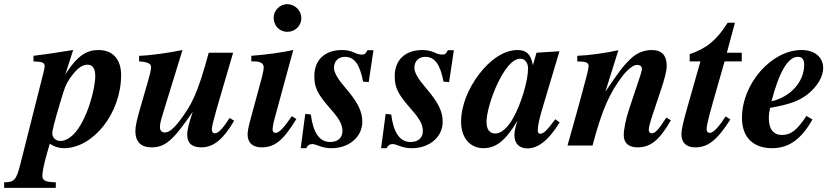

<svg xmlns="http://www.w3.org/2000/svg" viewBox="-140 -704 4049 929"><path d="M321 -336C321 -275 281 -118 214 -52C195 -34 174 -22 152 -22C130 -22 113 -38 113 -58C113 -75 124 -116 151 -207C173 -280 177 -293 195 -320C221 -359 251 -391 282 -391C306 -391 321 -376 321 -336ZM177 -347 214 -462C112 -446 74 -440 22 -434V-407C67 -405 76 -401 76 -382C76 -372 67 -340 54 -288L-42 92C-61 168 -72 178 -120 178V205H130V178C80 177 65 170 65 146C65 132 70 98 89 32L101 -9C123 7 148 13 169 13C311 13 446 -156 446 -341C446 -415 408 -462 336 -462C279 -462 234 -434 178 -347Z M971 -133C936 -79 916 -59 899 -59C888 -59 885 -70 885 -80C885 -92 897 -137 910 -183L988 -449H870C816 -249 786 -194 728 -118C698 -79 676 -63 658 -63C644 -63 634 -71 634 -88C634 -103 636 -115 650 -160L743 -462C682 -449 584 -435 533 -434V-407C579 -404 591 -394 591 -379C591 -363 582 -333 574 -304L537 -176C523 -126 515 -95 515 -70C515 -17 543 9 593 9C658 9 697 -23 791 -161H792C774 -106 766 -80 766 -51C766 -10 790 9 834 9C894 9 941 -31 993 -120Z M1272 -142 1258 -122C1231 -84 1209 -61 1194 -61C1186 -61 1179 -65 1179 -77C1179 -86 1183 -111 1188 -128L1279 -462C1225 -450 1154 -440 1076 -434V-407H1090C1120 -407 1136 -397 1136 -378C1136 -370 1134 -357 1128 -333L1073 -130C1063 -94 1058 -68 1058 -54C1058 -11 1085 9 1126 9C1186 9 1228 -20 1294 -128ZM1318 -616C1318 -653 1287 -684 1249 -684C1215 -684 1184 -653 1184 -619C1184 -580 1212 -550 1250 -550C1288 -550 1318 -579 1318 -616Z M1667 -461H1638C1629 -444 1625 -440 1610 -440C1600 -440 1590 -442 1573 -450C1556 -458 1535 -462 1515 -462C1434 -462 1381 -416 1381 -336C1381 -282 1393 -252 1461 -175C1501 -130 1517 -101 1517 -71C1517 -39 1497 -17 1457 -17C1406 -17 1375 -62 1364 -150L1337 -153L1315 13H1342C1348 -1 1358 -7 1371 -7C1378 -7 1388 -4 1401 1C1423 10 1444 13 1465 13C1547 13 1613 -40 1613 -115C1613 -163 1593 -207 1533 -277C1494 -322 1476 -353 1476 -376C1476 -408 1497 -429 1529 -429C1575 -429 1601 -392 1617 -309L1644 -307Z M2056 -461H2027C2018 -444 2014 -440 1999 -440C1989 -440 1979 -442 1962 -450C1945 -458 1924 -462 1904 -462C1823 -462 1770 -416 1770 -336C1770 -282 1782 -252 1850 -175C1890 -130 1906 -101 1906 -71C1906 -39 1886 -17 1846 -17C1795 -17 1764 -62 1753 -150L1726 -153L1704 13H1731C1737 -1 1747 -7 1760 -7C1767 -7 1777 -4 1790 1C1812 10 1833 13 1854 13C1936 13 2002 -40 2002 -115C2002 -163 1982 -207 1922 -277C1883 -322 1865 -353 1865 -376C1865 -408 1886 -429 1918 -429C1964 -429 1990 -392 2006 -309L2033 -307Z M2415 -373C2415 -313 2382 -202 2343 -133C2316 -84 2284 -58 2257 -58C2231 -58 2214 -75 2214 -115C2214 -153 2235 -234 2270 -305C2298 -362 2336 -420 2378 -420C2400 -420 2415 -400 2415 -373ZM2547 -127C2506 -72 2490 -57 2474 -57C2466 -57 2462 -63 2462 -72C2462 -97 2468 -126 2492 -205L2567 -456L2456 -449L2439 -390H2438C2429 -441 2407 -462 2364 -462C2299 -462 2231 -415 2178 -345C2127 -278 2091 -194 2091 -114C2091 -38 2134 13 2199 13C2260 13 2307 -24 2363 -119C2351 -78 2349 -64 2349 -50C2349 -7 2375 14 2412 14C2459 14 2510 -18 2568 -112Z M3084 -135C3044 -73 3030 -59 3013 -59C3005 -59 2999 -66 2999 -76C2999 -86 3004 -109 3023 -165L3058 -269C3074 -316 3086 -361 3086 -385C3086 -434 3064 -462 3013 -462C2976 -462 2940 -447 2913 -421C2876 -386 2858 -362 2791 -263H2790L2852 -461C2788 -447 2709 -436 2653 -434V-407C2695 -406 2708 -402 2708 -383C2708 -371 2696 -324 2663 -204L2606 0H2727C2773 -174 2810 -255 2872 -336C2892 -363 2923 -390 2941 -390C2954 -390 2966 -386 2966 -369C2966 -366 2962 -351 2959 -341L2904 -176C2888 -128 2878 -77 2878 -51C2878 -10 2903 9 2946 9C3006 9 3051 -25 3106 -122Z M3449 -407V-449H3377L3416 -594H3381C3327 -509 3279 -470 3197 -442V-407H3249L3182 -171C3167 -119 3157 -74 3157 -56C3157 -12 3182 9 3224 9C3284 9 3328 -23 3394 -126L3371 -141C3337 -88 3311 -61 3295 -61C3287 -61 3279 -66 3279 -79C3279 -103 3297 -166 3332 -288L3366 -407Z M3751 -390C3751 -307 3683 -234 3593 -214C3629 -353 3672 -429 3720 -429C3744 -429 3751 -413 3751 -390ZM3762 -143C3716 -74 3687 -51 3644 -51C3602 -51 3580 -79 3580 -133C3580 -149 3582 -162 3586 -182C3683 -199 3731 -217 3774 -253C3814 -287 3843 -332 3843 -375C3843 -426 3803 -462 3738 -462C3593 -462 3450 -299 3450 -134C3450 -35 3509 13 3596 13C3673 13 3735 -26 3791 -126Z"/></svg>

Font: XITS
Style: Bold Italic
Weight: 700
Italic angle: -16.33°
Designer: MicroPress Inc., with final additions and corrections provided by Coen Hoffman, Elsevier (retired)
Version: Version 1.302